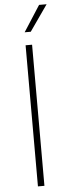

<svg xmlns="http://www.w3.org/2000/svg" viewBox="-62 -974 349 1003"><g transform="rotate(-5 112.0 -472.0)"><path d="M95 0V-740H129V0ZM96 -808 183.5 -944H223L128 -808Z"/></g></svg>

Font: Encode Sans SC Thin
Style: Regular
Weight: 250
Designer: Multiple Designers
Foundry: Impallari Type
Version: Version 3.002